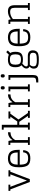

<svg xmlns="http://www.w3.org/2000/svg" viewBox="2022 -2840 1060 5143"><g transform="rotate(-90 2551.5 -269.0)"><path d="M176 -572H10V-522H49L248 0H324L523 -522H562V-572H396V-522H452L286 -77L119 -522H176Z M881 14Q945 14 988.5 -1Q1032 -16 1054.5 -44.5Q1077 -73 1087 -103.5Q1097 -134 1101 -177L1043 -180Q1037 -114 1003 -79.5Q969 -45 879 -45Q780 -45 746.5 -96.5Q713 -148 712 -270H1110V-286Q1110 -339 1106 -377.5Q1102 -416 1088 -458Q1074 -500 1049.5 -526Q1025 -552 981.5 -569Q938 -586 877 -586Q816 -586 772 -569Q728 -552 703 -526Q678 -500 664 -458Q650 -416 646 -377.5Q642 -339 642 -286Q642 -129 691.5 -57.5Q741 14 881 14ZM876 -527Q927 -527 960.5 -512Q994 -497 1010 -466.5Q1026 -436 1032 -404Q1038 -372 1039 -325H712Q713 -370 719.5 -402Q726 -434 742.5 -464.5Q759 -495 792.5 -511Q826 -527 876 -527Z M1347 -572H1300H1240V-522H1300V-50H1240V0H1450V-50H1370V-389Q1438 -514 1579 -519V-586Q1439 -581 1369 -462Z M1649 -700H1709V-50H1649V0H1839V-50H1779V-282H1859L2018 -50H1965V0H2155V-50H2096L1922 -303L2077 -522H2137V-572H1947V-522H1999L1869 -336H1779V-750H1649Z M2362 -572H2315H2255V-522H2315V-50H2255V0H2465V-50H2385V-389Q2453 -514 2594 -519V-586Q2454 -581 2384 -462Z M2674 -522H2734V-50H2674V0H2864V-50H2804V-572H2674ZM2769 -672Q2798 -672 2806 -686Q2814 -700 2814 -725Q2814 -742 2812 -751.5Q2810 -761 2799.5 -770Q2789 -779 2769 -779Q2750 -779 2740 -770Q2730 -761 2728 -751.5Q2726 -742 2726 -725Q2726 -709 2728 -699.5Q2730 -690 2740 -681Q2750 -672 2769 -672Z M2984 -522H3044V78Q3044 125 3030.5 144Q3017 163 2975 167L2914 172V227H2975Q3060 227 3087 191.5Q3114 156 3114 78V-572H2984ZM3089 -672Q3118 -672 3126 -686Q3134 -700 3134 -725Q3134 -742 3132 -751.5Q3130 -761 3119.5 -770Q3109 -779 3089 -779Q3070 -779 3060 -770Q3050 -761 3048 -751.5Q3046 -742 3046 -725Q3046 -709 3048 -699.5Q3050 -690 3060 -681Q3070 -672 3089 -672Z M3528 -184Q3582 -184 3621 -195.5Q3660 -207 3681.5 -224.5Q3703 -242 3715.5 -270Q3728 -298 3731.5 -323.5Q3735 -349 3735 -385Q3735 -479 3703 -523L3770 -590L3728 -632L3657 -561Q3607 -586 3528 -586Q3474 -586 3435.5 -574.5Q3397 -563 3375 -545.5Q3353 -528 3341 -500Q3329 -472 3325.5 -446.5Q3322 -421 3322 -385Q3322 -269 3374 -225L3331 -184Q3287 -140 3287 -91Q3287 -31 3342 -8Q3284 39 3284 104Q3284 149 3300.5 177Q3317 205 3351.5 218.5Q3386 232 3423 236.5Q3460 241 3518 241Q3566 241 3595 239.5Q3624 238 3662.5 229Q3701 220 3722 204Q3743 188 3758.5 156.5Q3774 125 3774 80Q3774 15 3735.5 -19Q3697 -53 3626 -53H3397Q3344 -53 3344 -96Q3344 -129 3370 -154L3418 -200Q3463 -184 3528 -184ZM3528 -237Q3443 -237 3416.5 -273Q3390 -309 3390 -385Q3390 -461 3416.5 -497Q3443 -533 3528 -533Q3614 -533 3640.5 -497Q3667 -461 3667 -385Q3667 -309 3640.5 -273Q3614 -237 3528 -237ZM3518 188Q3476 188 3449.5 185.5Q3423 183 3396.5 174.5Q3370 166 3357.5 147.5Q3345 129 3345 100Q3345 38 3391 0H3606Q3709 0 3709 81Q3709 151 3666.5 169.5Q3624 188 3518 188Z M4123 14Q4187 14 4230.5 -1Q4274 -16 4296.5 -44.5Q4319 -73 4329 -103.5Q4339 -134 4343 -177L4285 -180Q4279 -114 4245 -79.5Q4211 -45 4121 -45Q4022 -45 3988.5 -96.5Q3955 -148 3954 -270H4352V-286Q4352 -339 4348 -377.5Q4344 -416 4330 -458Q4316 -500 4291.5 -526Q4267 -552 4223.5 -569Q4180 -586 4119 -586Q4058 -586 4014 -569Q3970 -552 3945 -526Q3920 -500 3906 -458Q3892 -416 3888 -377.5Q3884 -339 3884 -286Q3884 -129 3933.5 -57.5Q3983 14 4123 14ZM4118 -527Q4169 -527 4202.5 -512Q4236 -497 4252 -466.5Q4268 -436 4274 -404Q4280 -372 4281 -325H3954Q3955 -370 3961.5 -402Q3968 -434 3984.5 -464.5Q4001 -495 4034.5 -511Q4068 -527 4118 -527Z M4482 -522H4542V-50H4482V0H4672V-50H4612V-453Q4705 -527 4807 -527Q4864 -527 4888.5 -499Q4913 -471 4913 -408V-50H4853V0H5043V-50H4983V-407Q4983 -499 4944.5 -542.5Q4906 -586 4818 -586Q4707 -586 4606 -508L4589 -572H4482Z"/></g></svg>

Font: Glegoo
Style: Regular
Weight: 400
Version: Version 2.0.1; ttfautohint (v0.9) -r 48 -G 60